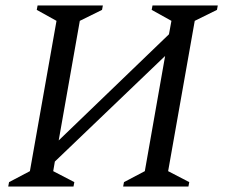

<svg xmlns="http://www.w3.org/2000/svg" viewBox="-20 -680 824 700"><path d="M10 0 13 -16 89 -56 186 -604 114 -644 117 -660H355L352 -644L271 -604L194 -168L596 -555L605 -604L533 -644L536 -660H774L771 -644L690 -604L593 -56L670 -16L667 0H429L432 -16L508 -56L582 -476L180 -91L174 -56L251 -16L248 0Z"/></svg>

Font: Spectral
Style: Italic
Weight: 400
Italic angle: -10°
Designer: Jean-Baptiste Levee
Foundry: Production Type
Version: Version 2.001